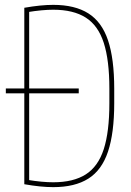

<svg xmlns="http://www.w3.org/2000/svg" viewBox="-20 -760 540 790"><path d="M4 -376V-396H304V-376ZM199 10Q148 10 80 -2V-728Q148 -740 199 -740Q288 -740 343.5 -705Q399 -670 424.5 -594Q450 -518 450 -395V-335Q450 -213 424.5 -136.5Q399 -60 343.5 -25Q288 10 199 10ZM93 -20Q123 -15 150 -12.5Q177 -10 199 -10Q282 -10 333 -42.5Q384 -75 407 -146.5Q430 -218 430 -335V-395Q430 -512 407 -583.5Q384 -655 333 -687.5Q282 -720 199 -720Q177 -720 150 -717.5Q123 -715 93 -710L100 -720V-10Z"/></svg>

Font: M PLUS 1 Code Thin
Style: Regular
Weight: 250
Designer: Coji Morishita
Foundry: UNDERFOREST DESIGN
Version: Version 1.002